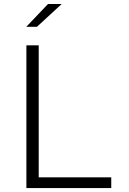

<svg xmlns="http://www.w3.org/2000/svg" viewBox="-20 -962 660 982"><path d="M115 0V-730H178V0ZM549 0H151V-55H549ZM169 -825 295.5 -941.5H225.5L114.5 -825Z"/></svg>

Font: Monaspace Neon Var ExtraLight
Style: Regular
Weight: 200
Designer: Riley Cran and the Lettermatic Team
Version: Version 1.200 (Monaspace Neon Var)